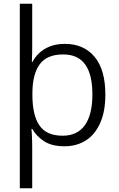

<svg xmlns="http://www.w3.org/2000/svg" viewBox="-20 -780 644 1037"><path d="M549 -269Q549 -179 521.5 -116.5Q494 -54 444.5 -22Q395 10 328 10Q259 10 217.5 -17.5Q176 -45 154 -84H150Q151 -72 152 -54Q153 -36 153.5 -17.5Q154 1 154 16V237H87V-760H154V-532Q154 -515 153.5 -488.5Q153 -462 152 -445H155Q169 -472 192.5 -494Q216 -516 250 -529.5Q284 -543 331 -543Q432 -543 490.5 -473.5Q549 -404 549 -269ZM479 -270Q479 -378 440 -432Q401 -486 321 -486Q234 -486 195 -433.5Q156 -381 155 -280V-267Q155 -158 193 -102.5Q231 -47 318 -47Q398 -47 438.5 -104Q479 -161 479 -270Z"/></svg>

Font: Noto Sans Syriac Eastern Light
Style: Regular
Weight: 300
Designer: Patrick Giasson and the Monotype Design Team
Foundry: Monotype Imaging Inc.
Version: Version 3.001